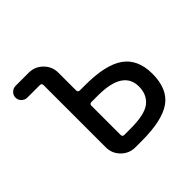

<svg xmlns="http://www.w3.org/2000/svg" viewBox="-139 -649 778 778"><g transform="rotate(-45 250.0 -260.0)"><path d="M209 -245.1V-78.1Q209 -67.4 219.7 -67.4H254.9Q337.9 -67.4 369.1 -92.8Q400.4 -118.2 400.4 -164.1Q400.4 -255.9 256.8 -255.9H219.7Q209 -255.9 209 -245.1ZM48.8 -452.1Q35.2 -452.1 24.9 -461.9Q14.6 -471.7 14.6 -485.8Q14.6 -500 24.9 -509.8Q35.2 -519.5 48.8 -519.5H124Q159.2 -519.5 184.1 -494.6Q209 -469.7 209 -434.6V-334Q209 -322.3 219.7 -322.3H250Q367.2 -322.3 421.4 -283.7Q475.6 -245.1 475.6 -162.1Q475.6 -75.2 422.9 -37.6Q370.1 0 252 0H215.8Q180.7 0 155.8 -24.9Q130.9 -49.8 130.9 -85V-441.4Q130.9 -452.1 120.1 -452.1Z"/></g></svg>

Font: Rounded-X Mgen+ 2m regular
Style: Regular
Weight: 400
Designer: [Source Han Sans]
Ryoko NISHIZUKA  (kana & ideographs); Paul D. Hunt (Latin, Greek & Cyrillic); Wenlong ZHANG  (bopomofo
Version: Version 1.059.20150602